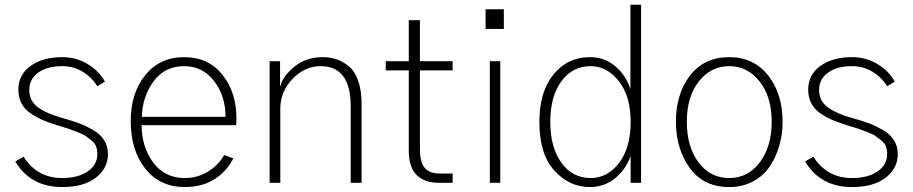

<svg xmlns="http://www.w3.org/2000/svg" viewBox="-20 -753 3762 791"><path d="M43 -87.9 77.1 -107.4Q132.8 -19.5 236.3 -19.5Q300.8 -19.5 340.8 -46.4Q380.9 -73.2 380.9 -118.2Q380.9 -135.7 376 -149.4Q371.1 -163.1 356.4 -174.8Q341.8 -186.5 332 -193.4Q322.3 -200.2 296.4 -210Q270.5 -219.7 259.3 -223.6Q248 -227.5 214.8 -237.3Q180.7 -248 157.2 -257.8Q133.8 -267.6 107.9 -284.7Q82 -301.8 68.8 -326.7Q55.7 -351.6 55.7 -383.8Q55.7 -445.3 106 -481.4Q156.2 -517.6 236.3 -517.6Q294.9 -517.6 342.3 -488.3Q389.6 -459 412.1 -417L380.9 -397.5Q359.4 -433.6 321.3 -457Q283.2 -480.5 236.3 -480.5Q173.8 -480.5 137.2 -453.6Q100.6 -426.8 100.6 -382.8Q100.6 -335.9 138.2 -309.6Q175.8 -283.2 241.2 -265.6Q279.3 -254.9 305.7 -245.1Q332 -235.4 362.3 -218.3Q392.6 -201.2 408.7 -175.8Q424.8 -150.4 424.8 -118.2Q424.8 -60.5 375.5 -21.5Q326.2 17.6 236.3 17.6Q105.5 17.6 43 -87.9Z M518.6 -253.9Q518.6 -370.1 578.6 -443.8Q638.7 -517.6 738.3 -517.6Q838.9 -517.6 896.5 -444.8Q954.1 -372.1 954.1 -266.6Q954.1 -260.7 953.6 -252Q953.1 -243.2 953.1 -237.3H563.5Q563.5 -148.4 610.8 -84Q658.2 -19.5 741.2 -19.5Q793.9 -19.5 837.4 -46.4Q880.9 -73.2 903.3 -114.3L941.4 -100.6Q915 -47.9 864.3 -15.1Q813.5 17.6 741.2 17.6Q638.7 17.6 578.6 -58.1Q518.6 -133.8 518.6 -253.9ZM564.5 -271.5H909.2Q909.2 -357.4 862.3 -418.9Q815.4 -480.5 738.3 -480.5Q658.2 -480.5 612.3 -417.5Q566.4 -354.5 564.5 -271.5Z M1090.8 0V-501H1133.8V-397.5H1134.8Q1143.6 -437.5 1191.9 -477.5Q1240.2 -517.6 1309.6 -517.6Q1338.9 -517.6 1364.7 -509.3Q1390.6 -501 1415.5 -481.4Q1440.4 -461.9 1455.1 -421.9Q1469.7 -381.8 1469.7 -324.2V0H1424.8V-315.4Q1424.8 -480.5 1300.8 -480.5Q1236.3 -480.5 1185.5 -428.2Q1134.8 -376 1134.8 -304.7V0Z M1569.3 -462.9V-501H1664.1V-669.9H1710V-501H1844.7V-462.9H1710V-137.7Q1710 -84 1730.5 -60.5Q1751 -37.1 1796.9 -38.1H1844.7V0H1792Q1730.5 1 1697.3 -31.2Q1664.1 -63.5 1664.1 -130.9V-462.9Z M1980.5 -633.8V-714.8H2055.7V-633.8ZM1998 0V-501H2041V0Z M2202.1 -251Q2202.1 -375 2260.3 -446.3Q2318.4 -517.6 2410.2 -517.6Q2471.7 -517.6 2516.1 -479Q2560.5 -440.4 2577.1 -385.7V-733.4H2621.1V0H2578.1V-110.4Q2558.6 -55.7 2514.6 -19Q2470.7 17.6 2409.2 17.6Q2326.2 17.6 2264.2 -49.8Q2202.1 -117.2 2202.1 -251ZM2247.1 -251Q2247.1 -146.5 2292.5 -83Q2337.9 -19.5 2414.1 -19.5Q2482.4 -19.5 2530.3 -81.5Q2578.1 -143.6 2578.1 -251Q2578.1 -357.4 2529.3 -418.9Q2480.5 -480.5 2413.1 -480.5Q2338.9 -480.5 2293 -418.5Q2247.1 -356.4 2247.1 -251Z M2809.6 -251Q2809.6 -148.4 2857.9 -84Q2906.2 -19.5 2984.4 -19.5Q3061.5 -19.5 3110.4 -84.5Q3159.2 -149.4 3159.2 -251Q3159.2 -354.5 3109.4 -417.5Q3059.6 -480.5 2984.4 -480.5Q2909.2 -480.5 2859.4 -418Q2809.6 -355.5 2809.6 -251ZM2764.6 -251Q2764.6 -367.2 2823.2 -442.4Q2881.8 -517.6 2984.4 -517.6Q3085 -517.6 3144.5 -442.4Q3204.1 -367.2 3204.1 -251Q3204.1 -199.2 3190.4 -152.3Q3176.8 -105.5 3150.9 -66.9Q3125 -28.3 3082 -5.4Q3039.1 17.6 2984.4 17.6Q2877.9 17.6 2821.3 -61.5Q2764.6 -140.6 2764.6 -251Z M3296.9 -87.9 3331.1 -107.4Q3386.7 -19.5 3490.2 -19.5Q3554.7 -19.5 3594.7 -46.4Q3634.8 -73.2 3634.8 -118.2Q3634.8 -135.7 3629.9 -149.4Q3625 -163.1 3610.4 -174.8Q3595.7 -186.5 3585.9 -193.4Q3576.2 -200.2 3550.3 -210Q3524.4 -219.7 3513.2 -223.6Q3502 -227.5 3468.8 -237.3Q3434.6 -248 3411.1 -257.8Q3387.7 -267.6 3361.8 -284.7Q3335.9 -301.8 3322.8 -326.7Q3309.6 -351.6 3309.6 -383.8Q3309.6 -445.3 3359.9 -481.4Q3410.2 -517.6 3490.2 -517.6Q3548.8 -517.6 3596.2 -488.3Q3643.6 -459 3666 -417L3634.8 -397.5Q3613.3 -433.6 3575.2 -457Q3537.1 -480.5 3490.2 -480.5Q3427.7 -480.5 3391.1 -453.6Q3354.5 -426.8 3354.5 -382.8Q3354.5 -335.9 3392.1 -309.6Q3429.7 -283.2 3495.1 -265.6Q3533.2 -254.9 3559.6 -245.1Q3585.9 -235.4 3616.2 -218.3Q3646.5 -201.2 3662.6 -175.8Q3678.7 -150.4 3678.7 -118.2Q3678.7 -60.5 3629.4 -21.5Q3580.1 17.6 3490.2 17.6Q3359.4 17.6 3296.9 -87.9Z"/></svg>

Font: Gothic A1 ExtraLight
Style: Regular
Weight: 275
Designer: HanYang I&C Co.,Ltd.
Foundry: HanYang I&C Co.,Ltd.
Version: Version 2.50